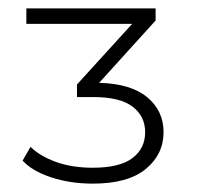

<svg xmlns="http://www.w3.org/2000/svg" viewBox="-20 -762 470 459"><path d="M202 -323Q148 -323 102.5 -338Q57 -353 34 -378L53 -411Q75 -389 113.5 -375Q152 -361 202 -361Q266 -361 296.5 -384Q327 -407 327 -446Q327 -484 297 -507Q267 -530 203 -530H164V-560L296 -705H43V-742H352V-713L217 -564Q293 -562 332 -529.5Q371 -497 371 -446Q371 -393 328.5 -358Q286 -323 202 -323Z"/></svg>

Font: Montserrat-Alt1 Light
Style: Regular
Weight: 300
Designer: Differentunic
Foundry: Differentunic
Version: Version 7.222